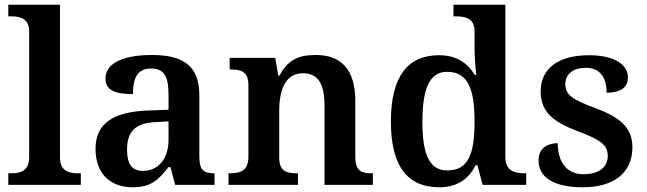

<svg xmlns="http://www.w3.org/2000/svg" viewBox="-20 -780 2730 810"><path d="M15 0H321V-49H308C273 -49 233 -57 233 -116V-760H15V-711H28C62 -711 103 -703 103 -648V-116C103 -57 63 -49 28 -49H15Z M539 10C618 10 648 -21 691 -75H699L719 0H885V-49H882C837 -49 821 -65 821 -120V-377C821 -502 754 -548 621 -548C513 -548 425 -520 425 -448C425 -400 464 -383 541 -383C541 -445 556 -491 617 -491C682 -491 691 -443 691 -374V-317L608 -314C457 -309 383 -259 383 -152C383 -42 451 10 539 10ZM582 -59C537 -59 516 -89 516 -147C516 -222 546 -261 639 -265L691 -268V-191C691 -110 648 -59 582 -59Z M944 0H1237V-49H1233C1189 -49 1158 -57 1158 -115V-313C1158 -397 1182 -471 1258 -471C1325 -471 1349 -421 1349 -335V0H1553V-49H1549C1504 -49 1479 -58 1479 -120V-354C1479 -489 1417 -548 1313 -548C1250 -548 1199 -536 1159 -461H1154L1141 -536H949V-487H953C997 -487 1028 -478 1028 -421V-119C1028 -58 993 -49 948 -49H944Z M1833 10C1911 10 1957 -26 1987 -83H1994L2016 0H2200V-49H2195C2151 -49 2112 -58 2112 -118V-760H1893V-711H1901C1945 -711 1982 -703 1982 -647V-582C1982 -550 1985 -500 1989 -464H1983C1954 -512 1908 -547 1832 -547C1702 -547 1629 -460 1629 -267C1629 -75 1702 10 1833 10ZM1867 -61C1791 -61 1762 -129 1762 -267C1762 -403 1791 -477 1866 -477C1955 -477 1982 -403 1982 -268C1982 -128 1955 -61 1867 -61Z M2439 10C2569 10 2648 -50 2648 -159C2648 -243 2592 -286 2497 -322C2396 -359 2365 -379 2365 -425C2365 -468 2399 -494 2451 -494C2510 -494 2539 -455 2539 -389C2601 -389 2629 -413 2629 -454C2629 -502 2580 -547 2465 -547C2342 -547 2261 -496 2261 -395C2261 -306 2315 -265 2421 -225C2517 -189 2544 -167 2544 -122C2544 -78 2511 -45 2441 -45C2370 -45 2333 -98 2333 -176C2302 -176 2252 -164 2252 -103C2252 -35 2311 10 2439 10Z"/></svg>

Font: Noto Serif Semi
Style: Regular
Weight: 600
Designer: Monotype Design Team
Foundry: Monotype Imaging Inc.
Version: Version 1.002